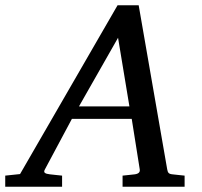

<svg xmlns="http://www.w3.org/2000/svg" viewBox="-73 -707 766 727"><path d="M626 0H391.1V-42Q402.3 -43 414.1 -44.4Q425.8 -45.9 437 -46.9Q459 -49.8 456.1 -65.9L425.8 -256.8H199.2L97.2 -65.9Q91.8 -56.6 96.9 -52.5Q102.1 -48.3 116.2 -46.9Q127.4 -45.9 139.2 -44.4Q150.9 -43 162.1 -42V0H-53.2V-42L2.9 -47.9L372.1 -687H452.1L560.1 -65.9Q561.5 -56.6 565.4 -52.2Q569.3 -47.9 580.1 -46.9Q591.3 -45.9 603 -44.4Q614.7 -43 626 -42ZM417 -304.2 374 -564 226.1 -304.2Z"/></svg>

Font: Charis
Style: Italic
Weight: 400
Italic angle: -11°
Designer: Walt Agee, Miriam Martin, Annie Olsen, Victor Gaultney, Lorna Priest, Alan Ward, Bob Hallissy, Martin Hosken, Sharon Cor
Foundry: SIL Global
Version: Version 7.000